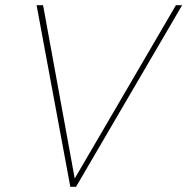

<svg xmlns="http://www.w3.org/2000/svg" viewBox="-20 -720 722 740"><path d="M658 -700H682L273 0H251L121 -700H146L268 -32Z"/></svg>

Font: Albert Sans Thin
Style: Italic
Weight: 250
Italic angle: -11.25°
Designer: Andreas Rasmussen
Foundry: a.Foundry
Version: Version 1.025